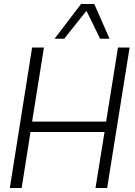

<svg xmlns="http://www.w3.org/2000/svg" viewBox="-20 -937 671 957"><path d="M29 0 140 -700H199L140 -331H509L568 -700H626L514 0H456L501 -279H132L88 0ZM252 -744 384 -917H450L526 -744H479L411 -883L300 -744Z"/></svg>

Font: Georama ExtraCondensed Thin Light
Style: Italic
Weight: 300
Italic angle: -9°
Version: Version 1.001